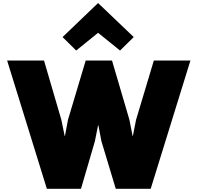

<svg xmlns="http://www.w3.org/2000/svg" viewBox="-20 -1192 1247 1212"><path d="M951.2 -810.1H1182.1L931.2 0H710.9L620.1 -300.8L601.1 -400.9H599.1L579.1 -300.8L491.2 0H275.9L24.9 -810.1H257.8L367.2 -436L388.2 -334H390.1L409.2 -436L521 -810.1H687L796.9 -436L816.9 -334H818.8L838.9 -436ZM600.1 -1171.9 824.2 -958 737.8 -873 599.1 -984.9 460.9 -873 375 -958 598.1 -1171.9Z"/></svg>

Font: Sinkin Sans 900 X Black
Style: Regular
Weight: 950
Designer: Keith Bates
Foundry: K-Type
Version: Sinkin Sans (version 1.0)  by Keith Bates   •   © 2014   www